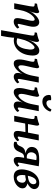

<svg xmlns="http://www.w3.org/2000/svg" viewBox="1281 -2015 979 3581"><g transform="rotate(90 1770.5 -224.5)"><path d="M41 0 95 -286Q103 -332 103 -352Q103 -372 89.5 -377Q76 -382 44 -382Q44 -394 45 -406Q46 -418 51 -426Q70 -428 99 -434Q128 -440 156 -449.5Q184 -459 201 -467Q218 -461 223 -445Q228 -429 223 -402Q216 -361 207 -333Q198 -305 186 -278L170 -118L147 0ZM394 -467Q412 -467 431 -458.5Q450 -450 463 -429Q476 -408 479 -370Q482 -332 468 -274L441 -158Q431 -114 427.5 -95Q424 -76 427 -71Q430 -66 438 -66Q448 -66 463 -74.5Q478 -83 490 -94Q499 -87 504 -77.5Q509 -68 511 -57Q478 -23 448 -7Q418 9 388 9Q346 9 330.5 -11Q315 -31 318 -68.5Q321 -106 332 -155L357 -266Q368 -312 368 -337.5Q368 -363 360.5 -372.5Q353 -382 342 -382Q324 -382 299.5 -363.5Q275 -345 249.5 -310.5Q224 -276 202.5 -227Q181 -178 170 -118L163 -228L202 -311Q215 -337 236 -364.5Q257 -392 283 -415Q309 -438 337.5 -452.5Q366 -467 394 -467Z M543 245 636 -285Q644 -330 643.5 -350Q643 -370 630 -375.5Q617 -381 585 -381Q585 -393 586 -404.5Q587 -416 592 -424Q611 -426 639 -432.5Q667 -439 694.5 -448Q722 -457 739 -465Q755 -458 760 -442.5Q765 -427 761 -400Q758 -381 753 -361Q748 -341 742 -321.5Q736 -302 729 -284L717 -253L678 -25Q684 1 682.5 32.5Q681 64 671 123L649 245ZM657 -6 682 -62Q697 -54 716 -50Q735 -46 754 -46Q812 -46 845 -91.5Q878 -137 892 -208Q910 -291 901.5 -335Q893 -379 864 -379Q847 -379 817 -349.5Q787 -320 757 -263Q727 -206 709 -123L690 -43L646 -50L699 -264H723Q743 -318 774 -364.5Q805 -411 844.5 -439.5Q884 -468 926 -468Q955 -468 975 -454Q995 -440 1005.5 -412.5Q1016 -385 1016 -345Q1016 -305 1006 -252Q991 -177 953 -118Q915 -59 858 -25.5Q801 8 732 8Q712 8 691 4Q670 0 657 -6Z M1164 9Q1131 9 1113.5 -10Q1096 -29 1091 -62Q1086 -95 1091 -136.5Q1096 -178 1107 -221Q1122 -280 1128 -313Q1134 -346 1131 -360.5Q1128 -375 1115 -378.5Q1102 -382 1076 -383Q1076 -393 1077 -405Q1078 -417 1083 -426Q1101 -428 1129.5 -434Q1158 -440 1186 -449.5Q1214 -459 1230 -467Q1241 -460 1247 -451Q1253 -442 1252 -420Q1251 -398 1241 -353Q1231 -308 1212 -228Q1200 -177 1198 -143.5Q1196 -110 1204.5 -94Q1213 -78 1229 -78Q1249 -78 1280.5 -107Q1312 -136 1344 -195.5Q1376 -255 1393 -348L1414 -458H1520L1472 -209Q1459 -143 1454.5 -112.5Q1450 -82 1453.5 -74.5Q1457 -67 1467 -67Q1484 -67 1513 -95Q1521 -89 1526 -78.5Q1531 -68 1534 -58Q1509 -29 1476.5 -10Q1444 9 1414 9Q1381 9 1363.5 -6Q1346 -21 1342 -46Q1338 -71 1344 -104Q1346 -116 1350 -128Q1354 -140 1360 -152H1358Q1345 -125 1324.5 -97Q1304 -69 1278 -45Q1252 -21 1223 -6Q1194 9 1164 9Z M1697 9Q1664 9 1646.5 -10Q1629 -29 1624 -62Q1619 -95 1624 -136.5Q1629 -178 1640 -221Q1655 -280 1661 -313Q1667 -346 1664 -360.5Q1661 -375 1648 -378.5Q1635 -382 1609 -383Q1609 -393 1610 -405Q1611 -417 1616 -426Q1634 -428 1662.5 -434Q1691 -440 1719 -449.5Q1747 -459 1763 -467Q1774 -460 1780 -451Q1786 -442 1785 -420Q1784 -398 1774 -353Q1764 -308 1745 -228Q1733 -177 1731 -143.5Q1729 -110 1737.5 -94Q1746 -78 1762 -78Q1782 -78 1813.5 -107Q1845 -136 1877 -195.5Q1909 -255 1926 -348L1947 -458H2053L2005 -209Q1992 -143 1987.5 -112.5Q1983 -82 1986.5 -74.5Q1990 -67 2000 -67Q2017 -67 2046 -95Q2054 -89 2059 -78.5Q2064 -68 2067 -58Q2042 -29 2009.5 -10Q1977 9 1947 9Q1914 9 1896.5 -6Q1879 -21 1875 -46Q1871 -71 1877 -104Q1879 -116 1883 -128Q1887 -140 1893 -152H1891Q1878 -125 1857.5 -97Q1837 -69 1811 -45Q1785 -21 1756 -6Q1727 9 1697 9ZM1875 -525Q1831 -525 1801 -545.5Q1771 -566 1758.5 -600Q1746 -634 1753 -676Q1796 -695 1849 -687Q1845 -644 1859 -622.5Q1873 -601 1904 -601Q1936 -601 1967.5 -624.5Q1999 -648 2021 -694Q2032 -693 2044 -687Q2056 -681 2062 -672Q2038 -602 1987 -563.5Q1936 -525 1875 -525Z M2491 9Q2451 9 2435.5 -11Q2420 -31 2422 -69Q2424 -107 2434 -159L2492 -458H2599L2542 -163Q2533 -117 2529.5 -96.5Q2526 -76 2529 -71Q2532 -66 2540 -66Q2550 -66 2565.5 -74.5Q2581 -83 2592 -94Q2601 -87 2605.5 -77.5Q2610 -68 2612 -57Q2579 -23 2549.5 -7Q2520 9 2491 9ZM2139 0 2193 -286Q2201 -332 2200.5 -352Q2200 -372 2187 -377Q2174 -382 2142 -382Q2142 -394 2143 -406Q2144 -418 2149 -426Q2168 -428 2197 -434Q2226 -440 2254 -449.5Q2282 -459 2299 -467Q2316 -461 2321 -445Q2326 -429 2321 -402L2245 0ZM2272 -204 2280 -257H2462L2455 -209Q2431 -209 2397 -208.5Q2363 -208 2329.5 -207Q2296 -206 2272 -204Z M2970 9Q2934 9 2920 -12.5Q2906 -34 2907.5 -72.5Q2909 -111 2919 -161L2971 -434L2973 -410Q2961 -413 2947 -415Q2933 -417 2919 -417Q2872 -417 2849 -392Q2826 -367 2821 -332Q2818 -304 2827 -281.5Q2836 -259 2856 -246.5Q2876 -234 2905 -234Q2913 -234 2922 -235Q2931 -236 2940 -237L2934 -207H2888Q2832 -207 2793 -224.5Q2754 -242 2735 -273Q2716 -304 2722 -347Q2729 -392 2759 -418.5Q2789 -445 2838.5 -455.5Q2888 -466 2952 -466Q2979 -466 3012 -464.5Q3045 -463 3081 -458L3021 -137Q3013 -94 3013 -80Q3013 -66 3023 -66Q3033 -66 3046 -74.5Q3059 -83 3068 -94Q3077 -87 3082 -77.5Q3087 -68 3088 -57Q3054 -20 3025.5 -5.5Q2997 9 2970 9ZM2681 9Q2666 9 2652.5 6.5Q2639 4 2627 0Q2625 -9 2625 -22.5Q2625 -36 2627 -47Q2654 -48 2670 -59.5Q2686 -71 2696.5 -90.5Q2707 -110 2715 -131Q2727 -158 2747 -176Q2767 -194 2798.5 -203Q2830 -212 2874 -212H2935L2932 -186Q2891 -186 2870.5 -176.5Q2850 -167 2837.5 -145.5Q2825 -124 2808 -84Q2796 -56 2779.5 -35.5Q2763 -15 2738.5 -3Q2714 9 2681 9Z M3278 9Q3223 9 3192.5 -12.5Q3162 -34 3150 -68.5Q3138 -103 3139 -143.5Q3140 -184 3149 -223Q3168 -307 3206 -360.5Q3244 -414 3293 -440.5Q3342 -467 3394 -467Q3432 -467 3455.5 -455Q3479 -443 3491 -425Q3503 -407 3505.5 -387.5Q3508 -368 3504 -353Q3497 -323 3470.5 -296Q3444 -269 3405.5 -249Q3367 -229 3324.5 -217.5Q3282 -206 3243 -206L3250 -253Q3290 -256 3325 -264.5Q3360 -273 3384 -291.5Q3408 -310 3414 -341Q3420 -367 3409 -390Q3398 -413 3368 -413Q3349 -413 3327.5 -398Q3306 -383 3287.5 -346.5Q3269 -310 3255 -242Q3235 -142 3251 -94.5Q3267 -47 3305 -47Q3330 -47 3354.5 -67.5Q3379 -88 3386 -132Q3391 -161 3383 -180.5Q3375 -200 3355 -210Q3335 -220 3306 -220L3349 -250Q3408 -250 3441.5 -233.5Q3475 -217 3486.5 -189.5Q3498 -162 3490 -130Q3482 -94 3451 -62Q3420 -30 3375 -10.5Q3330 9 3278 9Z"/></g></svg>

Font: Vollkorn Medium
Style: Italic
Weight: 500
Italic angle: -11°
Designer: Friedrich Althausen
Foundry: Friedrich Althausen
Version: Version 5.000